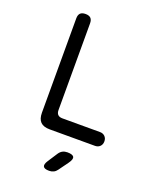

<svg xmlns="http://www.w3.org/2000/svg" viewBox="-175 -839 950 1177"><g transform="rotate(20 300.0 -250.0)"><path d="M210 0Q169 0 149.5 -19.5Q130 -39 130 -80V-695Q130 -718 141 -729Q152 -740 175 -740Q198 -740 209 -729Q220 -718 220 -695V-130Q220 -110 230 -100Q240 -90 260 -90H505Q525 -90 537.5 -77.5Q550 -65 550 -45Q550 -25 537.5 -12.5Q525 0 505 0ZM265 187 306 124Q316 109 329.5 102Q343 95 360 95Q395 95 402.5 109Q410 123 389 152L344 214Q335 227 322 233.5Q309 240 293 240Q261 240 254.5 226.5Q248 213 265 187Z"/></g></svg>

Font: Maple Mono NF CN
Style: Regular
Weight: 400
Monospace: yes
Designer: subframe7536
Version: Version 7.000